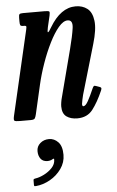

<svg xmlns="http://www.w3.org/2000/svg" viewBox="-61 -570 568 931"><g transform="rotate(-5 223.0 -104.0)"><path d="M86 -520H191Q210.5 -520 213.8 -516.5Q217 -513 213.5 -497L200.5 -441.5Q195 -416.5 199.2 -417Q203.5 -417.5 216 -439.5Q270 -530.5 343 -530.5Q376.5 -530.5 399.8 -512.5Q423 -494.5 428.2 -453Q433.5 -411.5 412.5 -341L342 -100Q340 -93 336.5 -76.2Q333 -59.5 333 -56Q333 -44.5 338.5 -44.5Q349.5 -44.5 362.2 -67.5Q375 -90.5 391 -127.5Q394.5 -135 397.5 -137.5Q400.5 -140 408 -137L425 -131Q432 -128.5 433 -125Q434 -121.5 430.5 -113Q406 -57 379.5 -22.8Q353 11.5 304.5 11.5Q272.5 11.5 252 -3.2Q231.5 -18 231.5 -53Q231.5 -61 233.5 -73.8Q235.5 -86.5 238.5 -96.5L298.5 -327Q314.5 -388.5 319.8 -427.2Q325 -466 298.5 -466Q277.5 -466 254.2 -438.5Q231 -411 208.8 -366.5Q186.5 -322 168 -269.5Q149.5 -217 138 -167L105.5 -25.5Q102.5 -12.5 98.5 -6.2Q94.5 0 78 0H26Q3.5 0 -0.8 -4Q-5 -8 -1 -26L95 -440Q98 -453 95.8 -455.5Q93.5 -458 87 -458H82.5Q70.5 -458 68 -462.8Q65.5 -467.5 65.5 -480.5V-499Q65.5 -512.5 69 -516.2Q72.5 -520 86 -520ZM98 153Q98 130 115.5 114.8Q133 99.5 158.5 99.5Q184 99.5 203 119.5Q222 139.5 222 181.5Q222 218.5 200.2 249.2Q178.5 280 144.8 299Q111 318 76 321Q71 321.5 68.8 320.8Q66.5 320 66.5 314V293Q66.5 287.5 69.2 286Q72 284.5 76.5 284Q95.5 281.5 118.5 270Q141.5 258.5 158.2 240.8Q175 223 175 201Q176 192.5 166 199Q156 205 142 205Q120 205 109 190.2Q98 175.5 98 153Z"/></g></svg>

Font: Besley* Condensed Medium
Style: Italic
Weight: 500
Width: 3
Italic angle: -13°
Designer: Owen Earl
Foundry: indestructible type*
Version: Version 3.000; ttfautohint (v1.8.3)